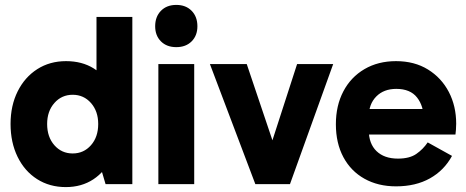

<svg xmlns="http://www.w3.org/2000/svg" viewBox="-20 -750 1899 782"><path d="M248 12Q182 12 131 -20.5Q80 -53 51.5 -111.5Q23 -170 23 -245Q23 -320 52 -378Q81 -436 132 -468.5Q183 -501 249 -501Q314 -501 361.5 -471.5Q409 -442 435.5 -385Q462 -328 462 -245Q462 -166 435 -108.5Q408 -51 360 -19.5Q312 12 248 12ZM276 -125Q321 -125 350.5 -158.5Q380 -192 380 -245Q380 -297 350.5 -330.5Q321 -364 276 -364Q231 -364 201.5 -330.5Q172 -297 172 -245Q172 -192 201.5 -158.5Q231 -125 276 -125ZM410 0 373 -125H382V-353H373V-681H519V0Z M771 0H625V-489H771ZM612 -643Q612 -682 635.5 -706Q659 -730 698 -730Q737 -730 760.5 -706Q784 -682 784 -643Q784 -605 760.5 -581.5Q737 -558 698 -558Q659 -558 635.5 -581.5Q612 -605 612 -643Z M1337 -489 1161 0H1020L835 -489H985L1110 -118H1070L1190 -489Z M1593 9Q1520 9 1464.5 -22Q1409 -53 1378.5 -110Q1348 -167 1348 -244Q1348 -320 1378.5 -378Q1409 -436 1464.5 -468.5Q1520 -501 1593 -501Q1668 -501 1723 -467Q1778 -433 1808 -375.5Q1838 -318 1838 -246Q1838 -233 1837 -221Q1836 -209 1835 -202H1462V-306H1723L1706 -263Q1706 -318 1678.5 -353Q1651 -388 1594 -388Q1543 -388 1512.5 -357Q1482 -326 1482 -275V-220Q1482 -165 1513.5 -134.5Q1545 -104 1601 -104Q1648 -104 1675.5 -123Q1703 -142 1722 -170L1821 -115Q1789 -56 1731 -23.5Q1673 9 1593 9Z"/></svg>

Font: Gabarito
Style: Bold
Weight: 700
Designer: Leandro Assis / Alvaro Franca / Felipe Casaprima
Foundry: Naipe Foundry
Version: Version 1.000